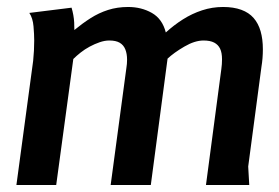

<svg xmlns="http://www.w3.org/2000/svg" viewBox="-20 -530 798 550"><path d="M185 -508Q188 -498 190 -487Q192 -476 192.5 -465.5Q193 -455 193 -444Q216 -463 239.5 -478Q263 -493 289.5 -501.5Q316 -510 347 -510Q385 -510 415 -493Q445 -476 455 -437Q478 -458 504 -474.5Q530 -491 559 -500.5Q588 -510 619 -510Q649 -510 671 -502Q693 -494 706.5 -478.5Q720 -463 726.5 -440.5Q733 -418 733 -389Q733 -376 732 -363.5Q731 -351 729 -339L691 -53L694 0H570L614 -332Q615 -339 615.5 -346Q616 -353 616 -360Q616 -379 610.5 -390.5Q605 -402 593.5 -408Q582 -414 563 -414Q538 -414 508 -396.5Q478 -379 460 -362L412 0H297L342 -335Q343 -341 343.5 -347Q344 -353 344 -359Q344 -376 339 -388.5Q334 -401 323 -407.5Q312 -414 293 -414Q280 -414 265.5 -409Q251 -404 237 -396.5Q223 -389 211 -379.5Q199 -370 190 -361L141 0H27L75 -356Q78 -385 78 -414Q78 -431 76 -454.5Q74 -478 64 -493Z"/></svg>

Font: Rosario
Style: Italic
Weight: 400
Italic angle: -8.05°
Designer: Hector Gatti
Foundry: Omnibus Type
Version: Version 1.201